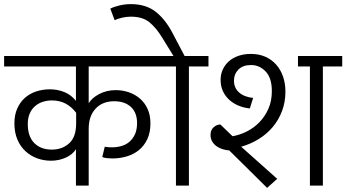

<svg xmlns="http://www.w3.org/2000/svg" viewBox="-30 -902 1683 933"><path d="M340 -354Q318 -383 289 -398.5Q260 -414 222 -414Q199 -414 177.5 -407Q156 -400 140 -386Q124 -372 114.5 -350.5Q105 -329 105 -299Q105 -239 136.5 -207Q168 -175 222 -175Q272 -175 306 -205.5Q340 -236 340 -302ZM401 0H339V-177Q323 -151 289.5 -136Q256 -121 218 -121Q183 -121 151 -132.5Q119 -144 94 -167Q69 -190 54.5 -224Q40 -258 40 -303Q40 -343 53.5 -374Q67 -405 90.5 -426Q114 -447 145.5 -457.5Q177 -468 212 -468Q250 -468 283 -454.5Q316 -441 339 -412V-579H-10V-630H760V-579H401V-400Q416 -426 452 -445Q488 -464 533 -464Q566 -464 596.5 -453.5Q627 -443 650.5 -422.5Q674 -402 687.5 -372Q701 -342 701 -303Q701 -258 686 -226Q671 -194 645.5 -173Q620 -152 586 -142Q552 -132 515 -132Q504 -132 489.5 -133.5Q475 -135 467 -139L479 -189Q494 -186 513 -186Q538 -186 560.5 -192.5Q583 -199 599.5 -213.5Q616 -228 626 -250Q636 -272 636 -304Q636 -355 606 -382.5Q576 -410 525 -410Q468 -410 434.5 -374Q401 -338 401 -276Z M506 -860Q523 -869 550.5 -875.5Q578 -882 606 -882Q678 -882 725 -846Q772 -810 807 -744L867 -630H983V-579H888V0H825V-579H730V-630H813L760 -716Q730 -766 696.5 -793.5Q663 -821 606 -821Q584 -821 563 -816Q542 -811 527 -804Z M1476 -579H1418V-630H1633V-579H1539V0H1476ZM1189 -640Q1229 -640 1260 -626Q1291 -612 1312.5 -587.5Q1334 -563 1345.5 -529.5Q1357 -496 1357 -457Q1357 -406 1340.5 -362.5Q1324 -319 1295.5 -285Q1267 -251 1227.5 -226.5Q1188 -202 1142 -189L1317 -33L1268 11L1084 -171Q1068 -172 1052 -177Q1036 -182 1023 -191Q1010 -200 1001.5 -214Q993 -228 993 -246Q993 -270 1008 -283.5Q1023 -297 1041 -297L1100 -240Q1135 -246 1169 -263Q1203 -280 1230 -307.5Q1257 -335 1274 -373Q1291 -411 1291 -459Q1291 -523 1261 -554.5Q1231 -586 1190 -586Q1150 -586 1128.5 -564Q1107 -542 1107 -510Q1107 -475 1131.5 -453Q1156 -431 1200 -426L1184 -375Q1155 -378 1129.5 -388.5Q1104 -399 1084.5 -416.5Q1065 -434 1053.5 -458.5Q1042 -483 1042 -514Q1042 -541 1052.5 -564Q1063 -587 1082 -604Q1101 -621 1128.5 -630.5Q1156 -640 1189 -640Z"/></svg>

Font: Ek Mukta Light
Style: Regular
Weight: 300
Designer: Girish Dalvi and Yashodeep Gholap
Foundry: Ek Type
Version: Version 2.538;PS 1.002;hotconv 16.6.51;makeotf.lib2.5.65220;